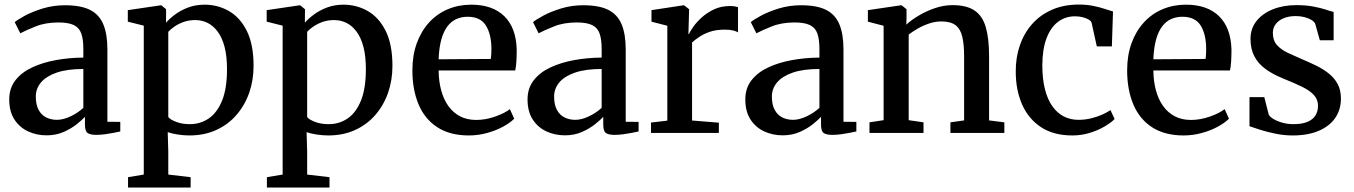

<svg xmlns="http://www.w3.org/2000/svg" viewBox="-20 -583 5938 842"><path d="M184 10.5Q140.5 10.5 103.2 -6.8Q66 -24 43.2 -59Q20.5 -94 20.5 -147Q20.5 -196.5 47.8 -231.2Q75 -266 121.2 -287.5Q167.5 -309 225.5 -319.5Q283.5 -330 345.5 -330.5V-368Q345.5 -410.5 336.5 -436Q327.5 -461.5 303.8 -473Q280 -484.5 236.5 -484.5Q179.5 -484.5 136.5 -467.2Q93.5 -450 69 -437L44.5 -486Q56 -496 88.5 -513.8Q121 -531.5 167.2 -545.8Q213.5 -560 265 -560Q334 -560 374.5 -539.8Q415 -519.5 433 -476.5Q451 -433.5 451 -366V-49L507.5 -48.5V-6.5Q496.5 -4 478.5 -0.5Q460.5 3 440.2 5.8Q420 8.5 402.5 8.5Q375.5 8.5 364 0.2Q352.5 -8 352.5 -37V-70.5Q340.5 -57.5 316.5 -38.2Q292.5 -19 259 -4.2Q225.5 10.5 184 10.5ZM230 -57.5Q257 -57.5 289 -72.5Q321 -87.5 345.5 -110V-280.5Q275.5 -280.5 229.2 -264.8Q183 -249 160 -221.8Q137 -194.5 137 -159.5Q137 -124.5 149 -101.8Q161 -79 182.2 -68.2Q203.5 -57.5 230 -57.5Z M541.5 239.5V194L610.5 182.5V-470.5L540.5 -488V-538.5L683 -559.5H688L708.5 -542.5L708 -483.5Q723 -501 747.5 -519.2Q772 -537.5 804.8 -550Q837.5 -562.5 877.5 -562.5Q935 -562.5 984 -534.5Q1033 -506.5 1062.5 -447.2Q1092 -388 1092 -294Q1092 -230.5 1072.5 -175.2Q1053 -120 1016.2 -78Q979.5 -36 927.5 -12.5Q875.5 11 810.5 11Q785.5 11 758.5 6.8Q731.5 2.5 715.5 -3.5L718 80V182.5L816 194V239.5ZM812.5 -38.5Q859 -38.5 895.8 -63.8Q932.5 -89 954 -142Q975.5 -195 975.5 -279.5Q975.5 -336.5 964.8 -377.5Q954 -418.5 934.5 -444.5Q915 -470.5 890 -482.8Q865 -495 836 -495Q808.5 -495 785.5 -486.8Q762.5 -478.5 745 -466.5Q727.5 -454.5 718 -443.5V-70Q725.5 -59 751.8 -48.8Q778 -38.5 812.5 -38.5Z M1150.5 239.5V194L1219.5 182.5V-470.5L1149.5 -488V-538.5L1292 -559.5H1297L1317.5 -542.5L1317 -483.5Q1332 -501 1356.5 -519.2Q1381 -537.5 1413.8 -550Q1446.5 -562.5 1486.5 -562.5Q1544 -562.5 1593 -534.5Q1642 -506.5 1671.5 -447.2Q1701 -388 1701 -294Q1701 -230.5 1681.5 -175.2Q1662 -120 1625.2 -78Q1588.5 -36 1536.5 -12.5Q1484.5 11 1419.5 11Q1394.5 11 1367.5 6.8Q1340.5 2.5 1324.5 -3.5L1327 80V182.5L1425 194V239.5ZM1421.5 -38.5Q1468 -38.5 1504.8 -63.8Q1541.5 -89 1563 -142Q1584.5 -195 1584.5 -279.5Q1584.5 -336.5 1573.8 -377.5Q1563 -418.5 1543.5 -444.5Q1524 -470.5 1499 -482.8Q1474 -495 1445 -495Q1417.5 -495 1394.5 -486.8Q1371.5 -478.5 1354 -466.5Q1336.5 -454.5 1327 -443.5V-70Q1334.5 -59 1360.8 -48.8Q1387 -38.5 1421.5 -38.5Z M2036.5 11Q1953 11 1897.8 -25Q1842.5 -61 1815.5 -125.5Q1788.5 -190 1788.5 -274Q1788.5 -340.5 1807.8 -393.5Q1827 -446.5 1861.8 -484.5Q1896.5 -522.5 1943.8 -542.5Q1991 -562.5 2046.5 -562.5Q2140 -562.5 2191.8 -511.8Q2243.5 -461 2246 -365.5Q2246 -335 2244.5 -312.8Q2243 -290.5 2239.5 -274H1903.5Q1904 -226.5 1914.8 -186.8Q1925.5 -147 1946.2 -118Q1967 -89 1997.5 -73Q2028 -57 2068.5 -57Q2109.5 -57 2151.5 -71.8Q2193.5 -86.5 2216 -104.5L2235 -62.5Q2217.5 -44.5 2186.2 -27.5Q2155 -10.5 2116 0.2Q2077 11 2036.5 11ZM1903.5 -323 2132.5 -324.5Q2134 -334 2134.5 -346.2Q2135 -358.5 2135 -368.5Q2135 -431.5 2111.2 -470.5Q2087.5 -509.5 2030.5 -509.5Q2004 -509.5 1981.5 -499.5Q1959 -489.5 1942.2 -467.5Q1925.5 -445.5 1915.5 -410Q1905.5 -374.5 1903.5 -323Z M2457 10.5Q2413.5 10.5 2376.2 -6.8Q2339 -24 2316.2 -59Q2293.5 -94 2293.5 -147Q2293.5 -196.5 2320.8 -231.2Q2348 -266 2394.2 -287.5Q2440.5 -309 2498.5 -319.5Q2556.5 -330 2618.5 -330.5V-368Q2618.5 -410.5 2609.5 -436Q2600.5 -461.5 2576.8 -473Q2553 -484.5 2509.5 -484.5Q2452.5 -484.5 2409.5 -467.2Q2366.5 -450 2342 -437L2317.5 -486Q2329 -496 2361.5 -513.8Q2394 -531.5 2440.2 -545.8Q2486.5 -560 2538 -560Q2607 -560 2647.5 -539.8Q2688 -519.5 2706 -476.5Q2724 -433.5 2724 -366V-49L2780.5 -48.5V-6.5Q2769.5 -4 2751.5 -0.5Q2733.5 3 2713.2 5.8Q2693 8.5 2675.5 8.5Q2648.5 8.5 2637 0.2Q2625.5 -8 2625.5 -37V-70.5Q2613.5 -57.5 2589.5 -38.2Q2565.5 -19 2532 -4.2Q2498.5 10.5 2457 10.5ZM2503 -57.5Q2530 -57.5 2562 -72.5Q2594 -87.5 2618.5 -110V-280.5Q2548.5 -280.5 2502.2 -264.8Q2456 -249 2433 -221.8Q2410 -194.5 2410 -159.5Q2410 -124.5 2422 -101.8Q2434 -79 2455.2 -68.2Q2476.5 -57.5 2503 -57.5Z M2835 0V-45.5L2906.5 -54V-470L2837 -488V-538.5L2975 -559.5H2980.5L3002 -542.5L3001.5 -521.5L2999 -433.5L3001.5 -434.5Q3006 -444.5 3019.5 -464.2Q3033 -484 3056 -505.2Q3079 -526.5 3110.2 -541.5Q3141.5 -556.5 3181 -556.5Q3194.5 -556.5 3202.8 -555Q3211 -553.5 3216.5 -551.5V-441Q3210.5 -445.5 3195.8 -449.2Q3181 -453 3158.5 -453Q3121 -453 3093.8 -443.8Q3066.5 -434.5 3047.5 -421.8Q3028.5 -409 3015 -397V-54.5L3132.5 -45V0Z M3412 10.5Q3368.5 10.5 3331.2 -6.8Q3294 -24 3271.2 -59Q3248.5 -94 3248.5 -147Q3248.5 -196.5 3275.8 -231.2Q3303 -266 3349.2 -287.5Q3395.5 -309 3453.5 -319.5Q3511.5 -330 3573.5 -330.5V-368Q3573.5 -410.5 3564.5 -436Q3555.5 -461.5 3531.8 -473Q3508 -484.5 3464.5 -484.5Q3407.5 -484.5 3364.5 -467.2Q3321.5 -450 3297 -437L3272.5 -486Q3284 -496 3316.5 -513.8Q3349 -531.5 3395.2 -545.8Q3441.5 -560 3493 -560Q3562 -560 3602.5 -539.8Q3643 -519.5 3661 -476.5Q3679 -433.5 3679 -366V-49L3735.5 -48.5V-6.5Q3724.5 -4 3706.5 -0.5Q3688.5 3 3668.2 5.8Q3648 8.5 3630.5 8.5Q3603.5 8.5 3592 0.2Q3580.5 -8 3580.5 -37V-70.5Q3568.5 -57.5 3544.5 -38.2Q3520.5 -19 3487 -4.2Q3453.5 10.5 3412 10.5ZM3458 -57.5Q3485 -57.5 3517 -72.5Q3549 -87.5 3573.5 -110V-280.5Q3503.5 -280.5 3457.2 -264.8Q3411 -249 3388 -221.8Q3365 -194.5 3365 -159.5Q3365 -124.5 3377 -101.8Q3389 -79 3410.2 -68.2Q3431.5 -57.5 3458 -57.5Z M3855 -56V-470L3786 -488V-538.5L3928.5 -559.5H3934.5L3955.5 -542.5V-501.5L3954.5 -475Q3975.5 -494.5 4008.2 -514.2Q4041 -534 4079.8 -547.2Q4118.5 -560.5 4157.5 -560.5Q4219 -560.5 4254 -536.8Q4289 -513 4303.2 -463.5Q4317.5 -414 4317.5 -337V-55L4384.5 -46.5V0H4148V-46.5L4208 -55V-335.5Q4208 -388 4200 -422Q4192 -456 4170.5 -472.5Q4149 -489 4108 -489Q4081.5 -489 4055.2 -480.2Q4029 -471.5 4005.8 -458.2Q3982.5 -445 3965 -431.5V-56L4030 -46.5V0H3793V-46.5Z M4683 11Q4600 11 4545 -25.5Q4490 -62 4462.2 -125.2Q4434.5 -188.5 4434.5 -268.5Q4434 -330 4452.2 -383.5Q4470.5 -437 4506 -477.2Q4541.5 -517.5 4593.2 -540.2Q4645 -563 4711.5 -563Q4746.5 -563 4775.2 -557Q4804 -551 4825.5 -543.8Q4847 -536.5 4861 -532.5L4856 -379.5H4790L4767.5 -481.5Q4766 -490 4755 -496.8Q4744 -503.5 4728.2 -507.5Q4712.5 -511.5 4694.5 -511.5Q4652.5 -511.5 4620.2 -487.5Q4588 -463.5 4569.8 -416Q4551.5 -368.5 4551 -297Q4551 -237 4562.5 -191.8Q4574 -146.5 4595.2 -116.8Q4616.5 -87 4645.5 -72.2Q4674.5 -57.5 4709 -57.5Q4738.5 -57.5 4765 -64Q4791.5 -70.5 4813.2 -80.2Q4835 -90 4850 -100L4868 -61Q4852 -44.5 4823.2 -27.8Q4794.5 -11 4758.2 0Q4722 11 4683 11Z M5171 11Q5087.5 11 5032.2 -25Q4977 -61 4950 -125.5Q4923 -190 4923 -274Q4923 -340.5 4942.2 -393.5Q4961.5 -446.5 4996.2 -484.5Q5031 -522.5 5078.2 -542.5Q5125.5 -562.5 5181 -562.5Q5274.5 -562.5 5326.2 -511.8Q5378 -461 5380.5 -365.5Q5380.5 -335 5379 -312.8Q5377.5 -290.5 5374 -274H5038Q5038.5 -226.5 5049.2 -186.8Q5060 -147 5080.8 -118Q5101.5 -89 5132 -73Q5162.5 -57 5203 -57Q5244 -57 5286 -71.8Q5328 -86.5 5350.5 -104.5L5369.5 -62.5Q5352 -44.5 5320.8 -27.5Q5289.5 -10.5 5250.5 0.2Q5211.5 11 5171 11ZM5038 -323 5267 -324.5Q5268.5 -334 5269 -346.2Q5269.5 -358.5 5269.5 -368.5Q5269.5 -431.5 5245.8 -470.5Q5222 -509.5 5165 -509.5Q5138.5 -509.5 5116 -499.5Q5093.5 -489.5 5076.8 -467.5Q5060 -445.5 5050 -410Q5040 -374.5 5038 -323Z M5649 11Q5610.5 11 5573.2 3.2Q5536 -4.5 5506 -14Q5476 -23.5 5459.5 -29.5V-157H5524.5L5544 -80Q5549.5 -70 5566.2 -60.2Q5583 -50.5 5605.5 -44.5Q5628 -38.5 5652 -38.5Q5689.5 -38.5 5713.5 -48.5Q5737.5 -58.5 5748.8 -76.8Q5760 -95 5760 -119Q5760 -146.5 5742.2 -166Q5724.5 -185.5 5691 -202Q5657.5 -218.5 5610 -237.5Q5562.5 -256.5 5530 -280.2Q5497.5 -304 5480.8 -336.2Q5464 -368.5 5464 -412.5Q5464 -457.5 5490.2 -490.8Q5516.5 -524 5562 -542.2Q5607.5 -560.5 5665 -560.5Q5708.5 -560.5 5740.5 -554.2Q5772.5 -548 5794.2 -540.8Q5816 -533.5 5828.5 -530.5V-406.5H5768L5747.5 -479.5Q5743 -488.5 5730.5 -496Q5718 -503.5 5700.2 -508Q5682.5 -512.5 5662.5 -512.5Q5633 -512.5 5610.5 -503.5Q5588 -494.5 5575 -478Q5562 -461.5 5562 -438.5Q5562 -405.5 5580.2 -385.2Q5598.5 -365 5627.8 -351.2Q5657 -337.5 5689.5 -323.5Q5722 -310 5752.5 -295Q5783 -280 5807.5 -260.5Q5832 -241 5846.2 -214.5Q5860.5 -188 5860.5 -150.5Q5860.5 -102.5 5835.8 -66.2Q5811 -30 5763.8 -9.5Q5716.5 11 5649 11Z"/></svg>

Font: Merriweather 36pt Medium
Style: Regular
Weight: 500
Version: Version 2.100